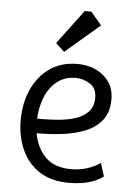

<svg xmlns="http://www.w3.org/2000/svg" viewBox="-51 -735 546 778"><g transform="rotate(5 221.5 -345.5)"><path d="M259 4Q186 4 138 -27.5Q90 -59 66 -113Q42 -167 42 -232Q42 -301 67 -357Q92 -413 139 -446Q186 -479 252 -479Q293 -479 326.5 -463.5Q360 -448 380.5 -419Q401 -390 401 -348Q401 -295 375 -262.5Q349 -230 306.5 -213.5Q264 -197 215 -191Q166 -185 119 -185H111Q121 -127 157.5 -89.5Q194 -52 264 -52Q296 -52 327 -61.5Q358 -71 381 -88L398 -34Q379 -20 356 -11.5Q333 -3 308.5 0.5Q284 4 259 4ZM108 -244H125Q153 -244 189 -246.5Q225 -249 258 -258.5Q291 -268 313 -289.5Q335 -311 335 -348Q335 -388 307.5 -405Q280 -422 251 -422Q205 -422 174 -397.5Q143 -373 126.5 -332.5Q110 -292 108 -244ZM193 -523 158 -556 262 -695H289L333 -643Z"/></g></svg>

Font: Kreon Light Light
Style: Regular
Weight: 300
Version: Version 2.002